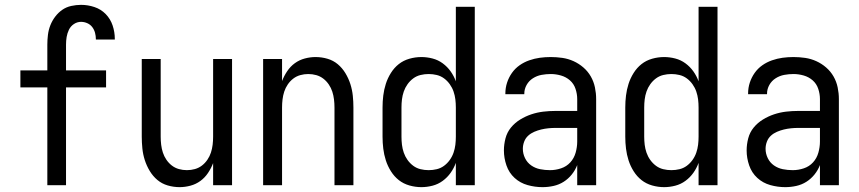

<svg xmlns="http://www.w3.org/2000/svg" viewBox="-20 -763 3540 791"><path d="M175 0V-403H64V-473H175V-579Q175 -599 177.5 -619.5Q180 -640 187.5 -659Q195 -678 207.5 -694.5Q220 -711 236.5 -722.5Q253 -734 273.5 -738.5Q294 -743 314 -743Q342 -743 369 -734Q396 -725 415.5 -705Q435 -685 444 -658Q453 -631 453 -603V-600H375V-601Q375 -615 371.5 -628Q368 -641 360 -651.5Q352 -662 339.5 -667.5Q327 -673 314 -673Q298 -673 284.5 -664Q271 -655 264 -640.5Q257 -626 254.5 -610.5Q252 -595 252 -579V-473H417V-403H252V0Z M720 8Q695 8 671 1Q647 -6 628.5 -21.5Q610 -37 597 -58.5Q584 -80 576.5 -103.5Q569 -127 566.5 -151.5Q564 -176 564 -200V-520H642V-200Q642 -183 644 -166.5Q646 -150 651 -134.5Q656 -119 665.5 -105Q675 -91 688 -81Q701 -71 717 -66.5Q733 -62 750 -62Q767 -62 783 -66.5Q799 -71 812 -81Q825 -91 834.5 -105Q844 -119 849 -134.5Q854 -150 856 -166.5Q858 -183 858 -200V-520H936V0H858V-91Q850 -70 837 -50.5Q824 -31 805.5 -17.5Q787 -4 764.5 2Q742 8 720 8Z M1064 0V-520H1142V-429Q1150 -450 1163 -469.5Q1176 -489 1194.5 -502.5Q1213 -516 1235.5 -522Q1258 -528 1280 -528Q1305 -528 1329 -521Q1353 -514 1371.5 -498.5Q1390 -483 1403 -461.5Q1416 -440 1423.5 -416.5Q1431 -393 1433.5 -368.5Q1436 -344 1436 -320V0H1358V-320Q1358 -337 1356 -353.5Q1354 -370 1349 -385.5Q1344 -401 1334.5 -415Q1325 -429 1312 -439Q1299 -449 1283 -453.5Q1267 -458 1250 -458Q1233 -458 1217 -453.5Q1201 -449 1188 -439Q1175 -429 1165.5 -415Q1156 -401 1151 -385.5Q1146 -370 1144 -353.5Q1142 -337 1142 -320V0Z M1716 8Q1691 8 1666.5 1Q1642 -6 1623 -21Q1604 -36 1590.5 -57.5Q1577 -79 1569.5 -102.5Q1562 -126 1559 -150.5Q1556 -175 1556 -200V-320Q1556 -345 1559 -369.5Q1562 -394 1569.5 -417.5Q1577 -441 1590.5 -462.5Q1604 -484 1623 -499Q1642 -514 1666.5 -521Q1691 -528 1716 -528Q1739 -528 1762 -522Q1785 -516 1804 -502Q1823 -488 1836.5 -469Q1850 -450 1858 -428V-735H1936V0H1858V-92Q1850 -70 1836.5 -51Q1823 -32 1804 -18Q1785 -4 1762 2Q1739 8 1716 8ZM1746 -62Q1763 -62 1779.5 -66Q1796 -70 1809.5 -80Q1823 -90 1833 -104Q1843 -118 1848.5 -134Q1854 -150 1856 -166.5Q1858 -183 1858 -200V-320Q1858 -337 1856 -353.5Q1854 -370 1848.5 -386Q1843 -402 1833 -416Q1823 -430 1809.5 -440Q1796 -450 1779.5 -454Q1763 -458 1746 -458Q1729 -458 1712.5 -454Q1696 -450 1682.5 -440Q1669 -430 1659 -416Q1649 -402 1643.5 -386Q1638 -370 1636 -353.5Q1634 -337 1634 -320V-200Q1634 -183 1636 -166.5Q1638 -150 1643.5 -134Q1649 -118 1659 -104Q1669 -90 1682.5 -80Q1696 -70 1712.5 -66Q1729 -62 1746 -62Z M2215 8Q2184 8 2153.5 -0.5Q2123 -9 2100 -30Q2077 -51 2066.5 -81.5Q2056 -112 2056 -143Q2056 -168 2062.5 -193Q2069 -218 2085 -237.5Q2101 -257 2123 -270.5Q2145 -284 2169 -292Q2193 -300 2218 -303Q2243 -306 2269 -306H2358V-355Q2358 -376 2351 -397Q2344 -418 2328 -432Q2312 -446 2291 -452Q2270 -458 2249 -458Q2230 -458 2211 -454.5Q2192 -451 2175.5 -440.5Q2159 -430 2149.5 -413Q2140 -396 2140 -377V-375H2062V-378Q2062 -401 2069 -422.5Q2076 -444 2089 -462.5Q2102 -481 2120.5 -494Q2139 -507 2160.5 -514.5Q2182 -522 2204 -525Q2226 -528 2249 -528Q2273 -528 2297 -524.5Q2321 -521 2343 -511Q2365 -501 2383.5 -485Q2402 -469 2414 -448Q2426 -427 2431 -403Q2436 -379 2436 -355V0H2358V-83Q2350 -62 2335.5 -44Q2321 -26 2302 -14Q2283 -2 2260.5 3Q2238 8 2215 8ZM2246 -62Q2269 -62 2291.5 -69.5Q2314 -77 2329.5 -94Q2345 -111 2351.5 -134Q2358 -157 2358 -180V-236H2269Q2254 -236 2239 -234.5Q2224 -233 2209.5 -229.5Q2195 -226 2181 -220Q2167 -214 2156 -204Q2145 -194 2139.5 -179.5Q2134 -165 2134 -150Q2134 -130 2143 -111.5Q2152 -93 2168.5 -81.5Q2185 -70 2205 -66Q2225 -62 2246 -62Z M2716 8Q2691 8 2666.5 1Q2642 -6 2623 -21Q2604 -36 2590.5 -57.5Q2577 -79 2569.5 -102.5Q2562 -126 2559 -150.5Q2556 -175 2556 -200V-320Q2556 -345 2559 -369.5Q2562 -394 2569.5 -417.5Q2577 -441 2590.5 -462.5Q2604 -484 2623 -499Q2642 -514 2666.5 -521Q2691 -528 2716 -528Q2739 -528 2762 -522Q2785 -516 2804 -502Q2823 -488 2836.5 -469Q2850 -450 2858 -428V-735H2936V0H2858V-92Q2850 -70 2836.5 -51Q2823 -32 2804 -18Q2785 -4 2762 2Q2739 8 2716 8ZM2746 -62Q2763 -62 2779.5 -66Q2796 -70 2809.5 -80Q2823 -90 2833 -104Q2843 -118 2848.5 -134Q2854 -150 2856 -166.5Q2858 -183 2858 -200V-320Q2858 -337 2856 -353.5Q2854 -370 2848.5 -386Q2843 -402 2833 -416Q2823 -430 2809.5 -440Q2796 -450 2779.5 -454Q2763 -458 2746 -458Q2729 -458 2712.5 -454Q2696 -450 2682.5 -440Q2669 -430 2659 -416Q2649 -402 2643.5 -386Q2638 -370 2636 -353.5Q2634 -337 2634 -320V-200Q2634 -183 2636 -166.5Q2638 -150 2643.5 -134Q2649 -118 2659 -104Q2669 -90 2682.5 -80Q2696 -70 2712.5 -66Q2729 -62 2746 -62Z M3215 8Q3184 8 3153.5 -0.5Q3123 -9 3100 -30Q3077 -51 3066.5 -81.5Q3056 -112 3056 -143Q3056 -168 3062.5 -193Q3069 -218 3085 -237.5Q3101 -257 3123 -270.5Q3145 -284 3169 -292Q3193 -300 3218 -303Q3243 -306 3269 -306H3358V-355Q3358 -376 3351 -397Q3344 -418 3328 -432Q3312 -446 3291 -452Q3270 -458 3249 -458Q3230 -458 3211 -454.5Q3192 -451 3175.5 -440.5Q3159 -430 3149.5 -413Q3140 -396 3140 -377V-375H3062V-378Q3062 -401 3069 -422.5Q3076 -444 3089 -462.5Q3102 -481 3120.5 -494Q3139 -507 3160.5 -514.5Q3182 -522 3204 -525Q3226 -528 3249 -528Q3273 -528 3297 -524.5Q3321 -521 3343 -511Q3365 -501 3383.5 -485Q3402 -469 3414 -448Q3426 -427 3431 -403Q3436 -379 3436 -355V0H3358V-83Q3350 -62 3335.5 -44Q3321 -26 3302 -14Q3283 -2 3260.5 3Q3238 8 3215 8ZM3246 -62Q3269 -62 3291.5 -69.5Q3314 -77 3329.5 -94Q3345 -111 3351.5 -134Q3358 -157 3358 -180V-236H3269Q3254 -236 3239 -234.5Q3224 -233 3209.5 -229.5Q3195 -226 3181 -220Q3167 -214 3156 -204Q3145 -194 3139.5 -179.5Q3134 -165 3134 -150Q3134 -130 3143 -111.5Q3152 -93 3168.5 -81.5Q3185 -70 3205 -66Q3225 -62 3246 -62Z"/></svg>

Font: Iosevka MaddieWtf
Style: Regular
Weight: 400
Monospace: yes
Designer: Belleve Invis
Foundry: Belleve Invis
Version: Version 31.3.0; ttfautohint (v1.8.3)